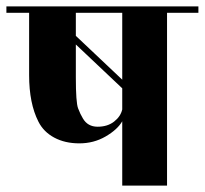

<svg xmlns="http://www.w3.org/2000/svg" viewBox="-40 -580 640 600"><path d="M580 -560V-540H482V0H342V-201Q327 -175 290 -153.5Q253 -132 208 -132Q163 -132 129.5 -150Q96 -168 80 -200Q51 -257 51 -345V-540H-20V-560ZM197 -338Q197 -260 204 -241.5Q211 -223 219 -210Q234 -184 265 -184Q296 -184 316.5 -200Q337 -216 342 -238V-304L197 -441ZM342 -540H197V-468L342 -331Z"/></svg>

Font: Rozha One
Style: Regular
Weight: 400
Designer: Tim Donaldson, Indian Type Foundry
Foundry: Indian Type Foundry
Version: Version 1.301;PS 1.0;hotconv 1.0.78;makeotf.lib2.5.61930; tt